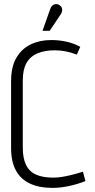

<svg xmlns="http://www.w3.org/2000/svg" viewBox="-20 -905 463 935"><path d="M275 -834Q281 -843 282.5 -851.5Q284 -860 280.5 -868Q277 -876 268 -881Q259 -886 250.5 -885Q242 -884 235 -878Q228 -872 225 -862L187 -755H222ZM354 -639 371 -677Q340 -694 304 -702Q268 -710 229 -710Q174 -710 130 -689Q86 -668 60 -624Q34 -580 34 -510V-184Q34 -117 58 -74Q82 -31 127 -10.5Q172 10 235 10Q273 10 313.5 1.5Q354 -7 396 -23L384 -69Q356 -60 330 -53.5Q304 -47 281.5 -43.5Q259 -40 239 -40Q189 -40 156 -54.5Q123 -69 107 -101.5Q91 -134 91 -186V-514Q91 -567 109.5 -599Q128 -631 163 -645.5Q198 -660 247 -660Q273 -660 299.5 -655Q326 -650 354 -639Z"/></svg>

Font: Advent Pro
Style: Regular
Weight: 400
Designer: VivaRado, Andreas Kalpakidis
Foundry: VivaRado, Andreas Kalpakidis
Version: Version 3.000